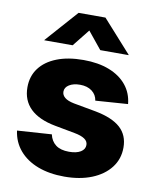

<svg xmlns="http://www.w3.org/2000/svg" viewBox="-85 -815 724 893"><g transform="rotate(10 277.0 -369.0)"><path d="M279.8 11.7Q209 11.7 154.5 -9Q100.1 -29.8 66.9 -68.6Q33.7 -107.4 26.4 -161.1L189 -171.9Q195.8 -140.6 218.5 -123.3Q241.2 -106 281.2 -106Q316.4 -106 336.2 -118.2Q356 -130.4 356 -150.9Q356 -168.5 339.8 -179.4Q323.7 -190.4 291.5 -196.3L197.3 -213.9Q119.1 -228.5 79.1 -267.3Q39.1 -306.2 39.1 -368.2Q39.1 -420.4 67.6 -458.5Q96.2 -496.6 148.9 -517.3Q201.7 -538.1 274.4 -538.1Q344.7 -538.1 396.5 -517.8Q448.2 -497.6 478.5 -460.4Q508.8 -423.3 513.7 -372.1L360.8 -361.3Q356.9 -388.7 335 -405.3Q313 -421.9 278.8 -421.9Q247.1 -421.9 227.3 -409.4Q207.5 -397 207.5 -377Q207.5 -360.8 221.7 -349.1Q235.8 -337.4 265.6 -331.5L370.1 -312.5Q450.2 -297.4 489 -262.5Q527.8 -227.5 527.8 -168.9Q527.8 -114.7 496.3 -74Q464.8 -33.2 408.9 -10.7Q353 11.7 279.8 11.7ZM212.4 -596.7H78.6V-598.1L213.4 -750H340.3L476.6 -598.1V-596.7H342.8L276.9 -677.7Z"/></g></svg>

Font: Inter 24pt ExtraBold
Style: Regular
Weight: 800
Designer: Rasmus Andersson
Foundry: rsms
Version: Version 4.001;git-66647c0bb